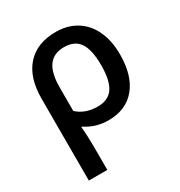

<svg xmlns="http://www.w3.org/2000/svg" viewBox="-184 -677 979 1044"><g transform="rotate(-30 305.5 -155.0)"><path d="M318 -550Q199 -550 134.5 -478Q70 -406 70 -274V240H186V100Q186 27 180 -32H186Q248 10 328 10Q438 10 499 -63.5Q560 -137 560 -270Q560 -355 530.5 -418.5Q501 -482 446 -516Q391 -550 318 -550ZM442 -270Q442 -174 411.5 -129Q381 -84 314 -84Q236 -84 186 -130V-277Q186 -368 218 -412Q250 -456 315 -456Q382 -456 412 -411Q442 -366 442 -270Z"/></g></svg>

Font: OpenSansMMV
Style: Semibold
Weight: 600
Designer: Steve Matteson
Foundry: Ascender Corporation
Version: Version 6.000